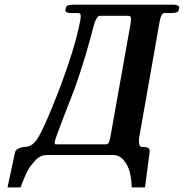

<svg xmlns="http://www.w3.org/2000/svg" viewBox="-20 -666 790 825"><path d="M530.8 -598.1H409.2Q396 -598.1 384.8 -563Q347.7 -418 303.2 -292Q292 -262.2 272.5 -212.2Q252.9 -162.1 251 -157.2Q217.8 -70.3 215.8 -59.1Q215.8 -58.1 215.3 -56.2Q214.8 -54.2 214.8 -53.2Q214.8 -46.4 219.2 -45.9H435.1Q442.9 -45.9 447 -52.5Q451.2 -59.1 455.1 -82L541 -564Q543 -582 543 -585Q543 -598.1 530.8 -598.1ZM127.9 -53.2Q158.7 -82 242.2 -301.8Q304.2 -467.8 325.2 -579.1Q327.1 -591.3 327.1 -596.2Q327.1 -610.4 315.9 -609.9H287.1Q259.3 -609.9 261.2 -623L263.2 -633.8Q265.1 -646 297.9 -646H725.1Q734.9 -646 742.4 -642.6Q750 -639.2 750 -636.2L748 -622.1Q745.1 -609.9 715.8 -609.9H686Q670.9 -609.9 664.1 -563L579.1 -81.1Q577.1 -73.2 577.1 -60.1Q577.1 -35.2 587.9 -35.2Q623 -35.2 623 -19V-12.2L603 139.2H545.9Q544.9 106 538.6 77.4Q532.2 48.8 513.2 24.4Q494.1 0 464.8 0H183.1Q168 0 154.5 6.1Q141.1 12.2 129.2 26.1Q117.2 40 109.6 49.6Q102.1 59.1 92 81.1Q82 103 79.6 110.1Q77.1 117.2 67.9 139.2H12.2L44.9 -12.2Q46.9 -22 61.5 -28.6Q76.2 -35.2 91.8 -35.2Q108.9 -35.2 127.9 -53.2Z"/></svg>

Font: Linux Libertine
Style: Semibold Italic
Weight: 600
Italic angle: -11.5°
Designer: Philipp H. Poll
Foundry: Philipp H. Poll
Version: Version 5.1.2 ; ttfautohint (v0.9)